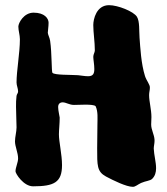

<svg xmlns="http://www.w3.org/2000/svg" viewBox="-20 -715 647 743"><path d="M578 -174C577 -194 565 -213 565 -233C565 -242 566 -252 566 -262C566 -291 557 -322 557 -347C557 -358 560 -366 560 -375C561 -388 547 -402 541 -421C526 -469 523 -530 520 -569C518 -596 521 -632 510 -650C497 -671 436 -695 402 -695C353 -695 341 -641 341 -618C341 -589 347 -553 347 -520C347 -512 341 -505 341 -495C341 -485 345 -465 345 -448C345 -431 341 -420 321 -420C308 -420 293 -423 282 -424C251 -426 193 -424 183 -433C179 -437 181 -510 174 -557C172 -570 166 -579 165 -588C165 -595 168 -612 168 -627C168 -644 152 -666 110 -666C72 -666 51 -626 51 -612C51 -597 57 -579 57 -563C57 -511 44 -441 44 -396C44 -384 50 -373 50 -361C50 -354 45 -351 44 -344C42 -329 42 -316 42 -302C42 -274 44 -247 44 -222C44 -205 38 -185 38 -168C38 -148 50 -124 50 -102C50 -86 40 -67 40 -52C40 -43 71 6 108 6C189 6 220 -9 220 -76C220 -117 208 -166 208 -195C208 -212 211 -236 211 -260C211 -264 205 -286 205 -301C205 -316 216 -319 222 -319C236 -319 248 -309 266 -309C279 -309 295 -310 310 -310C328 -310 345 -309 350 -304C360 -283 357 -256 357 -233C357 -203 356 -167 356 -141C356 -75 355 -51 390 -32C418 -17 469 8 494 8C504 8 513 -1 526 -7C544 -15 561 -15 569 -23C580 -34 584 -48 584 -64C584 -88 576 -115 575 -140C575 -149 578 -160 578 -169C578 -170 578 -172 578 -174Z"/></svg>

Font: Freckle Face
Style: Regular
Weight: 400
Designer: Astigmatic (AOETI)
Foundry: Astigmatic (AOETI)
Version: Version 1.000